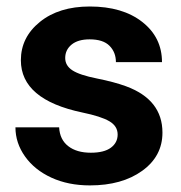

<svg xmlns="http://www.w3.org/2000/svg" viewBox="-20 -558 554 588"><path d="M340.3 -146Q340.3 -171.9 314.7 -186.8Q289.1 -201.7 232.4 -213.4Q43.9 -252.9 43.9 -373.5Q43.9 -443.8 102.3 -491Q160.6 -538.1 254.9 -538.1Q355.5 -538.1 415.8 -490.7Q476.1 -443.4 476.1 -367.7H335Q335 -397.9 315.4 -417.7Q295.9 -437.5 254.4 -437.5Q218.8 -437.5 199.2 -421.4Q179.7 -405.3 179.7 -380.4Q179.7 -356.9 201.9 -342.5Q224.1 -328.1 276.9 -317.6Q329.6 -307.1 365.7 -293.9Q477.5 -252.9 477.5 -151.9Q477.5 -79.6 415.5 -34.9Q353.5 9.8 255.4 9.8Q189 9.8 137.5 -13.9Q85.9 -37.6 56.6 -78.9Q27.3 -120.1 27.3 -168H161.1Q163.1 -130.4 189 -110.4Q214.8 -90.3 258.3 -90.3Q298.8 -90.3 319.6 -105.7Q340.3 -121.1 340.3 -146Z"/></svg>

Font: Robotiche
Style: Bold
Weight: 700
Designer: Google
Version: Version 2.001150; 2014